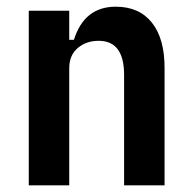

<svg xmlns="http://www.w3.org/2000/svg" viewBox="-20 -554 572 574"><path d="M66 0V-522H187V-435H201Q232 -534 326 -534Q396 -534 434 -486.5Q472 -439 472 -351V0H351V-330Q351 -432 275 -432Q238 -432 212.5 -410.5Q187 -389 187 -350V0Z"/></svg>

Font: IBM Plex Sans Cond SmBld
Style: Regular
Weight: 600
Width: 3
Designer: Mike Abbink, Paul van der Laan, Pieter van Rosmalen
Foundry: Bold Monday
Version: Version 1.3